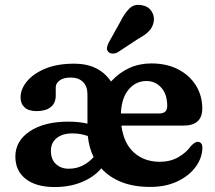

<svg xmlns="http://www.w3.org/2000/svg" viewBox="-20 -742 866 775"><path d="M796.5 -304Q796.5 -235 720.5 -235H470Q479.5 -163 521 -126Q562.5 -89 625 -89Q667.5 -89 699.8 -107.5Q732 -126 751 -153Q768 -170.5 778.5 -169.5Q797 -168.5 797 -145Q796 -104 769.5 -68Q743 -32 696 -9.8Q649 12.5 586 12.5Q519.5 12.5 470 -7.2Q420.5 -27 389 -62.5Q359.5 -27.5 310.5 -7.2Q261.5 13 201 13Q125.5 13 83.8 -19.8Q42 -52.5 42 -110Q42 -173 100.2 -212Q158.5 -251 256.5 -251Q298 -251 333 -243V-361Q333 -393.5 315 -411.2Q297 -429 265.5 -429Q237 -429 221 -417.5Q205 -406 205 -389V-356Q205 -326 184.8 -309.8Q164.5 -293.5 127.5 -293.5Q95.5 -293.5 79.2 -308.5Q63 -323.5 63 -349Q63 -382 88.5 -413.2Q114 -444.5 162.5 -464.8Q211 -485 279.5 -485Q379.5 -485 428 -413Q496 -486 590.5 -486Q653 -486 699.2 -462Q745.5 -438 771 -396.8Q796.5 -355.5 796.5 -304ZM571 -415Q528.5 -415 499.5 -381Q470.5 -347 468 -284H622.5Q655 -284 655 -314Q655 -361.5 631 -388.2Q607 -415 571 -415ZM185.5 -133.5Q185.5 -98.5 205.8 -79.8Q226 -61 257 -61Q288 -61 313.2 -73.5Q338.5 -86 358 -108Q339 -146 334.5 -193Q320 -198 304.8 -200.8Q289.5 -203.5 272 -203.5Q232.5 -203.5 209 -184.8Q185.5 -166 185.5 -133.5ZM465 -653Q482 -687.5 501.8 -707.2Q521.5 -727 552.5 -721Q578.5 -716.5 591.5 -696.8Q604.5 -677 600.5 -654.5Q596.5 -632 581.2 -616.2Q566 -600.5 536.5 -584.5L454.5 -530.5Q445 -525.5 434.5 -525.8Q424 -526 417.5 -532.5Q410 -540 411.8 -549.8Q413.5 -559.5 418.5 -569.5Z"/></svg>

Font: Fraunces 9pt S100 SemiBold
Style: Regular
Weight: 600
Version: Version 1.000; ttfautohint (v1.8.3)